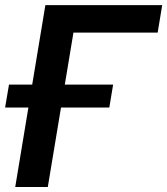

<svg xmlns="http://www.w3.org/2000/svg" viewBox="-35 -748 668 768"><path d="M613.8 -727.5 595.7 -617.7H258.8L156.2 0H25.9L146.5 -727.5ZM-14.6 -317.9 1 -409.7H417.5L402.3 -317.9Z"/></svg>

Font: Inter 17pt SemiBold
Style: Italic
Weight: 600
Italic angle: -9.3988°
Version: Version 4.001;git-66647c0bb